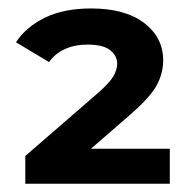

<svg xmlns="http://www.w3.org/2000/svg" viewBox="-20 -770 470 463"><path d="M41 -327V-393.9L213.9 -543.7Q244.2 -570 253.4 -586.1Q262.6 -602.2 262.6 -616.4Q262.6 -635.7 245.5 -649.1Q228.5 -662.5 190.6 -662.5Q160.4 -662.5 136.4 -651.6Q112.5 -640.7 98.3 -620.3L18.5 -668.1Q42.9 -705.1 88.3 -727.3Q133.6 -749.6 199.8 -749.6Q281.6 -749.6 327.5 -714.7Q373.5 -679.8 373.5 -624.2Q373.5 -594.2 358.6 -565.6Q343.7 -537 295.3 -494.6L156 -373.7L133.4 -411.4H389.5V-327Z"/></svg>

Font: Montserrat Alternates Thin
Style: Regular
Weight: 100
Designer: Julieta Ulanovsky
Foundry: Julieta Ulanovsky
Version: Version 9.000